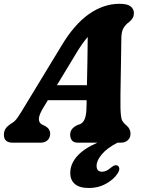

<svg xmlns="http://www.w3.org/2000/svg" viewBox="-46 -732 738 985"><path d="M173 -174Q153 -140 153.5 -120.8Q154 -101.5 169 -93.5L187.5 -84.5Q200.5 -76.5 206 -66.8Q211.5 -57 211.5 -47.5Q211.5 -25 197.8 -12.5Q184 0 161 0H19.5Q-26 0 -26 -40.5Q-26 -58 -17.5 -71.8Q-9 -85.5 17.5 -102Q32 -110 48.2 -134.5Q64.5 -159 81.5 -188L268 -495Q334 -606 409.5 -659.2Q485 -712.5 567 -712.5Q608 -712.5 624.5 -698.8Q641 -685 641 -665Q641 -638.5 617.5 -620Q598.5 -606.5 587.5 -588Q576.5 -569.5 576.5 -533Q576 -494 575.2 -443.2Q574.5 -392.5 573.5 -340.5Q572.5 -288.5 572 -244.8Q571.5 -201 572 -176Q573 -141 577.2 -123.2Q581.5 -105.5 604.5 -87Q623.5 -70.5 623.5 -45.5Q623.5 -25.5 610 -12.8Q596.5 0 572.5 0H556.5Q503.5 27.5 476.5 59.5Q449.5 91.5 449.5 118.5Q449.5 149 477.5 149Q500 149 522.5 128.5Q532 121 539.5 117.5Q547 114 555 116.5Q563 119.5 565.8 130.5Q568.5 141.5 555.5 160.5Q536 189.5 497.2 211Q458.5 232.5 410.5 232.5Q361 232.5 337.5 211.5Q314 190.5 314.5 154.5Q314.5 110.5 348.2 71Q382 31.5 453.5 0H355Q331.5 0 322.8 -12Q314 -24 314 -40.5Q314 -58.5 323.8 -70.2Q333.5 -82 352 -91L365 -95Q382 -103 389.5 -123.8Q397 -144.5 397.5 -176.5Q398 -185.5 398.2 -196Q398.5 -206.5 398.5 -218H199.5ZM339.5 -449.5 246 -295H400Q401.5 -353.5 402.5 -418.2Q403.5 -483 404 -542.5Q390.5 -527 374.5 -504.5Q358.5 -482 339.5 -449.5Z"/></svg>

Font: Fraunces 72pt SuperSoft
Style: Bold Italic
Weight: 700
Italic angle: -16°
Version: Version 1.000;[0bf87f6ff]